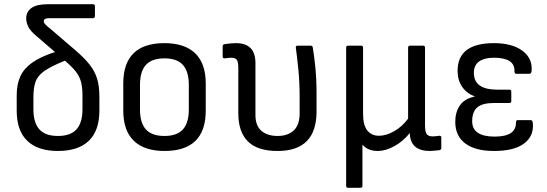

<svg xmlns="http://www.w3.org/2000/svg" viewBox="-20 -703 2588 908"><path d="M254 11Q159 11 109 -37Q59 -85 59 -180V-253Q59 -304 76 -341.5Q93 -379 132.5 -407Q172 -435 240 -457L153 -532Q125 -555 114.5 -575Q104 -595 104 -617Q104 -647 128.5 -665Q153 -683 206 -683H419Q429 -683 429 -674V-627Q429 -617 419 -617H212Q187 -617 187 -603Q187 -595 195.5 -586.5Q204 -578 219 -566L337 -465Q380 -428 404.5 -396.5Q429 -365 439.5 -330Q450 -295 450 -247V-180Q450 -85 400 -37Q350 11 254 11ZM138 -186Q138 -123 166 -91.5Q194 -60 254 -60Q314 -60 342 -91.5Q370 -123 370 -186V-252Q370 -290 363 -316Q356 -342 338.5 -364.5Q321 -387 287 -416Q222 -390 190 -367.5Q158 -345 148 -316Q138 -287 138 -244Z M758 11Q663 11 613 -37Q563 -85 563 -180V-308Q563 -499 758 -499Q853 -499 903 -451Q953 -403 953 -308V-180Q953 11 758 11ZM758 -60Q817 -60 845 -91Q873 -122 873 -186V-301Q873 -365 845 -396Q817 -427 758 -427Q698 -427 670 -396Q642 -365 642 -301V-186Q642 -122 670 -91Q698 -60 758 -60Z M1293 11Q1197 11 1152 -34.5Q1107 -80 1107 -167V-380Q1107 -410 1100 -420Q1093 -430 1073 -430Q1067 -430 1058.5 -429Q1050 -428 1042 -427Q1033 -427 1033 -435V-484Q1033 -492 1041 -494Q1071 -499 1097 -499Q1141 -499 1164.5 -476Q1188 -453 1188 -404V-159Q1188 -109 1216 -84.5Q1244 -60 1293 -60Q1341 -60 1369 -86Q1397 -112 1397 -167V-243Q1397 -314 1391 -374Q1385 -434 1379 -477Q1378 -487 1387 -487H1449Q1458 -487 1459 -479Q1466 -439 1471.5 -383Q1477 -327 1477 -260V-176Q1477 11 1293 11Z M1626 185Q1617 185 1617 176V-478Q1617 -487 1626 -487H1688Q1697 -487 1697 -478V-164Q1697 -111 1717 -86Q1737 -61 1772 -61Q1807 -61 1845 -83Q1883 -105 1910 -142V-478Q1910 -487 1919 -487H1981Q1990 -487 1990 -478V-112Q1990 -79 1998 -68.5Q2006 -58 2027 -58Q2034 -58 2042 -59Q2050 -60 2058 -61Q2067 -61 2067 -53V-3Q2067 4 2059 7Q2049 8 2036 9.5Q2023 11 2013 11Q1921 11 1918 -72V-74Q1886 -34 1844.5 -11.5Q1803 11 1767 11Q1719 11 1694 -19V176Q1694 185 1685 185Z M2316 11Q2228 11 2180.5 -24.5Q2133 -60 2133 -127Q2133 -172 2154.5 -204Q2176 -236 2224 -246V-248Q2187 -261 2165.5 -292.5Q2144 -324 2144 -368Q2144 -499 2316 -499Q2402 -499 2450.5 -463Q2499 -427 2494 -368Q2493 -354 2483 -354H2421Q2413 -354 2413 -367Q2415 -430 2315 -430Q2271 -430 2246 -412.5Q2221 -395 2221 -358Q2221 -279 2332 -279H2389Q2398 -279 2398 -269V-225Q2398 -216 2389 -216H2317Q2261 -216 2237 -195Q2213 -174 2213 -130Q2213 -57 2319 -57Q2420 -57 2420 -122Q2420 -135 2428 -135H2490Q2499 -135 2500 -119Q2505 -59 2458 -24Q2411 11 2316 11Z"/></svg>

Font: Sofia Sans Semi Condensed
Style: Regular
Weight: 400
Designer: Botio Nikoltchev, Ani Petrova
Foundry: lettersoup
Version: Version 4.100; ttfautohint (v1.8.4.7-5d5b)